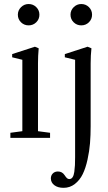

<svg xmlns="http://www.w3.org/2000/svg" viewBox="-20 -675 531 940"><path d="M67.4 -603Q67.4 -624.5 83 -639.9Q98.6 -655.3 120.1 -655.3Q142.1 -655.3 157.5 -640.1Q172.9 -625 172.9 -603Q172.9 -581.1 157.5 -565.9Q142.1 -550.8 120.1 -550.8Q98.1 -550.8 82.8 -565.9Q67.4 -581.1 67.4 -603ZM325.2 -603Q325.2 -624.5 340.8 -639.9Q356.4 -655.3 377.9 -655.3Q399.9 -655.3 415.3 -640.1Q430.7 -625 430.7 -603Q430.7 -581.1 415.3 -565.9Q399.9 -550.8 377.9 -550.8Q356 -550.8 340.6 -565.9Q325.2 -581.1 325.2 -603ZM30.8 0V-24.9L89.4 -32.7V-382.3L39.6 -394.5V-410.2L150.9 -446.3L169.4 -438.5Q166 -400.9 166 -366.2V-32.7L225.1 -24.9V0ZM291 244.6Q263.2 244.6 246.1 231.7Q229 218.8 229 198.2Q229 184.1 238.5 174.3Q248 164.6 263.7 164.6Q284.2 164.6 295.9 182.1Q302.7 192.4 307.6 197Q312.5 201.7 319.3 201.7Q329.1 201.7 335.2 192.9Q341.3 184.1 343.8 166.3Q346.2 148.4 346.9 133.8Q347.7 119.1 347.7 94.7V-382.3L297.4 -394.5V-410.2L408.7 -446.3L427.7 -438.5Q423.8 -404.3 423.8 -364.3V-57.1Q423.8 -13.2 420.7 26.1Q417.5 65.4 408.4 106.7Q399.4 147.9 385 177.5Q370.6 207 346.4 225.8Q322.3 244.6 291 244.6Z"/></svg>

Font: Elstob
Style: Regular
Weight: 400
Designer: Peter S. Baker
Version: Version 1.015